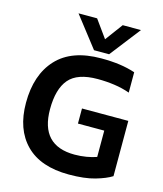

<svg xmlns="http://www.w3.org/2000/svg" viewBox="-126 -954 896 1057"><g transform="rotate(15 322.0 -425.5)"><path d="M324 -687 189 -861H295L367 -761L441 -861H545L410 -687ZM367 10Q205 10 121 -75Q37 -160 37 -311Q37 -471 122 -562.5Q207 -654 375 -654Q433 -654 480 -647.5Q527 -641 569 -627V-511Q527 -526 480.5 -532.5Q434 -539 385 -539Q270 -539 222 -482.5Q174 -426 174 -311Q174 -104 369 -104Q403 -104 435.5 -109.5Q468 -115 493 -124V-274H343V-360H607V-45Q574 -24 515 -7Q456 10 367 10Z"/></g></svg>

Font: Kanit Medium
Style: Regular
Weight: 500
Designer: Katatrad Team
Foundry: CadsonDemak
Version: Version 2.000; ttfautohint (v1.8.3)